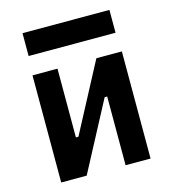

<svg xmlns="http://www.w3.org/2000/svg" viewBox="-108 -808 801 896"><g transform="rotate(-15 293.0 -360.0)"><path d="M77.1 0V-517.6H197.8V-185.5H210L385.7 -517.6H508.8V0H388.2V-332H376L200.2 0ZM83 -609.4V-719.7H502.9V-609.4Z"/></g></svg>

Font: CaskaydiaCove NFP SemiBold
Style: Regular
Weight: 600
Designer: Aaron Bell
Foundry: Saja Typeworks
Version: Version 2111.001; VTT 6.35;Nerd Fonts 3.1.1